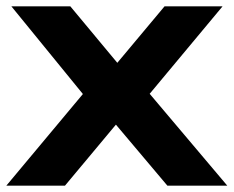

<svg xmlns="http://www.w3.org/2000/svg" viewBox="-29 -589 741 609"><path d="M-9 0 260 -322 259 -260 7 -569H194L372 -355H314L493 -569H677L417 -257L409 -335L692 0H502L308 -230H369L177 0Z"/></svg>

Font: Unbounded Medium
Style: Regular
Weight: 500
Designer: Luke Prowse, Jean-Baptiste Morizot, Fátima Lázaro, Florian Runge
Foundry: NaN
Version: Version 1.700